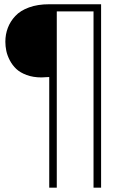

<svg xmlns="http://www.w3.org/2000/svg" viewBox="-20 -762 610 893"><path d="M450.2 110.8H415V-709H244.1V110.8H209V-403.8Q182.6 -401.9 172.9 -401.9Q134.3 -401.9 104 -413.1Q73.7 -424.3 55.7 -441.4Q37.6 -458.5 25.6 -481.4Q13.7 -504.4 9.3 -525.6Q4.9 -546.9 4.9 -567.9Q4.9 -602.1 16.4 -632.3Q27.8 -662.6 51.3 -687.7Q74.7 -712.9 115 -727.5Q155.3 -742.2 208 -742.2H450.2Z"/></svg>

Font: Montserrat Ultra Light
Style: Regular
Weight: 200
Designer: Julieta Ulanovsky
Foundry: Julieta Ulanovsky
Version: Version 3.001;PS 003.001;hotconv 1.0.70;makeotf.lib2.5.58329